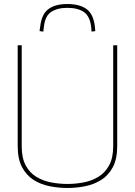

<svg xmlns="http://www.w3.org/2000/svg" viewBox="-20 -925 670 955"><path d="M68 -198V-700H88V-198Q88 -139 108 -102Q128 -65 161.5 -45Q195 -25 235.5 -17.5Q276 -10 315 -10Q355 -10 395 -17.5Q435 -25 468.5 -45Q502 -65 522.5 -102Q543 -139 543 -198V-700H563V-198Q563 -134 541 -93Q519 -52 482.5 -29.5Q446 -7 402.5 1.5Q359 10 315 10Q272 10 228 1.5Q184 -7 148 -29.5Q112 -52 90 -93Q68 -134 68 -198ZM315 -905Q376 -905 410.5 -880Q445 -855 452 -792Q453 -781 454 -770L435 -768Q435 -773 434.5 -778Q434 -783 434 -787Q428 -844 397.5 -865Q367 -886 315 -886Q264 -886 233.5 -865Q203 -844 198 -788Q196 -777 196 -768L177 -770Q177 -776 178 -781.5Q179 -787 180 -793Q187 -855 221 -880Q255 -905 315 -905Z"/></svg>

Font: Georama Thin
Style: Regular
Weight: 100
Designer: Jean-Baptiste Levee
Foundry: Production Type
Version: Version 1.000